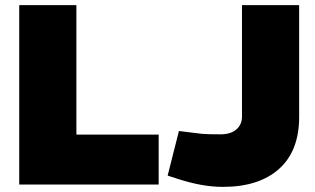

<svg xmlns="http://www.w3.org/2000/svg" viewBox="-20 -720 1227 749"><path d="M55 0V-700H278V-195H599V0ZM850 9Q809 9 766.5 1.5Q724 -6 674 -22L634 -35L678 -209L742 -201Q770 -197 794 -196.5Q818 -196 840 -196Q880 -196 902 -215Q924 -234 924 -265V-700H1147V-264Q1147 -131 1068.5 -61Q990 9 850 9Z"/></svg>

Font: REM Black
Style: Regular
Weight: 900
Designer: Octavio Pardo
Foundry: Ashler Design
Version: Version 1.005;gftools[0.9.28]